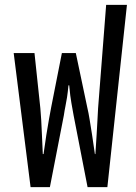

<svg xmlns="http://www.w3.org/2000/svg" viewBox="-20 -765 556 785"><path d="M105 0 36 -548H121L145 -322Q147 -302 148.5 -275Q150 -248 151.5 -213Q153 -178 155 -135H158Q164 -179 169.5 -213.5Q175 -248 180 -276Q185 -304 189 -325L233 -548H290L337 -325Q342 -304 346.5 -276Q351 -248 356.5 -213.5Q362 -179 368 -135H370Q373 -178 375 -213Q377 -248 378.5 -275Q380 -302 381 -322L414 -745H499L419 0H338L281 -293Q277 -317 272 -343.5Q267 -370 263 -416H260Q257 -386 254 -366.5Q251 -347 247.5 -330.5Q244 -314 241 -293L184 0Z"/></svg>

Font: Noto Sans Thai ExtraCondensed
Style: Regular
Weight: 400
Width: 2
Designer: Monotype Design Team
Foundry: Monotype Imaging Inc.
Version: Version 2.002